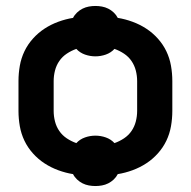

<svg xmlns="http://www.w3.org/2000/svg" viewBox="-20 -582 640 644"><path d="M300 42Q289 42 278 40Q267 38 257 33Q247 28 238.5 20Q230 12 225 2Q200 -2 175.5 -11Q151 -20 129.5 -34Q108 -48 90.5 -67.5Q73 -87 62 -110Q51 -133 46.5 -158.5Q42 -184 42 -210V-310Q42 -336 46.5 -361.5Q51 -387 62 -410Q73 -433 90.5 -452.5Q108 -472 129.5 -486Q151 -500 175.5 -509Q200 -518 225 -522Q230 -532 238.5 -540Q247 -548 257 -553Q267 -558 278 -560Q289 -562 300 -562Q311 -562 322 -560Q333 -558 343 -553Q353 -548 361.5 -540Q370 -532 375 -522Q400 -518 424.5 -509Q449 -500 470.5 -486Q492 -472 509.5 -452.5Q527 -433 538 -410Q549 -387 553.5 -361.5Q558 -336 558 -310V-210Q558 -184 553.5 -158.5Q549 -133 538 -110Q527 -87 509.5 -67.5Q492 -48 470.5 -34Q449 -20 424.5 -11Q400 -2 375 2Q370 12 361.5 20Q353 28 343 33Q333 38 322 40Q311 42 300 42ZM364 -102Q381 -108 396 -118Q411 -128 421 -142.5Q431 -157 435.5 -174.5Q440 -192 440 -210V-310Q440 -328 435.5 -345.5Q431 -363 421 -377.5Q411 -392 396 -402Q381 -412 364 -418Q352 -405 335 -399Q318 -393 300 -393Q282 -393 265 -399Q248 -405 236 -418Q219 -412 204 -402Q189 -392 179 -377.5Q169 -363 164.5 -345.5Q160 -328 160 -310V-210Q160 -192 164.5 -174.5Q169 -157 179 -142.5Q189 -128 204 -118Q219 -108 236 -102Q248 -115 265 -121Q282 -127 300 -127Q318 -127 335 -121Q352 -115 364 -102Z"/></svg>

Font: R Plex Mono
Style: Bold
Weight: 700
Monospace: yes
Designer: Belleve Invis
Foundry: Belleve Invis
Version: Version 31.8.0